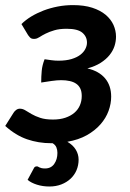

<svg xmlns="http://www.w3.org/2000/svg" viewBox="-34 -540 496 734"><path d="M107 96C101 96 97 98.7 95 104L71.5 147.5C80.5 155.2 92.4 161.3 107.2 166C122.1 170.7 138 173 155 173C171.7 173 186.8 170.3 200.5 165C214.2 159.7 225.9 152.4 235.8 143.2C245.6 134.1 253.2 123.2 258.5 110.8C263.8 98.2 266.5 84.8 266.5 70.5C266.5 56.5 262.8 43.6 255.5 31.8C248.2 19.9 237.5 10 223.5 2C252.2 -3 277 -11.4 298 -23.2C319 -35.1 336.4 -48.9 350.2 -64.8C364.1 -80.6 374.3 -97.7 381 -116C387.7 -134.3 391 -152.5 391 -170.5C391 -198.8 383.2 -222.2 367.5 -240.8C351.8 -259.2 329.3 -271.8 300 -278.5C320 -283.8 336.9 -290.9 350.8 -299.8C364.6 -308.6 375.9 -318.5 384.8 -329.5C393.6 -340.5 399.9 -352 403.8 -364C407.6 -376 409.5 -388 409.5 -400C409.5 -415.3 406.2 -430.2 399.8 -444.8C393.2 -459.2 383.2 -472.2 369.8 -483.5C356.2 -494.8 339.2 -503.8 318.5 -510.5C297.8 -517.2 273.3 -520.5 245 -520.5C225 -520.5 205.5 -518.7 186.5 -515C167.5 -511.3 149.5 -506.2 132.5 -499.8C115.5 -493.2 99.8 -485.6 85.2 -476.8C70.8 -467.9 58.3 -458.3 48 -448L73.5 -405.5C78.2 -398.8 82.3 -394.7 86 -393C89.7 -391.3 94.2 -390.8 99.5 -391.5C104.8 -391.8 110.7 -394.1 117 -398.2C123.3 -402.4 131.2 -406.8 140.5 -411.5C149.8 -416.2 160.9 -420.4 173.8 -424.2C186.6 -428.1 202.3 -430 221 -430C249 -430 268.9 -425 280.8 -415C292.6 -405 298.5 -392.3 298.5 -377C298.5 -369 296.4 -360.9 292.2 -352.8C288.1 -344.6 281.7 -337.2 273 -330.5C264.3 -323.8 253.1 -318.4 239.2 -314.2C225.4 -310.1 208.8 -308 189.5 -308C180.5 -308 171.7 -308.6 163 -309.8C154.3 -310.9 145.5 -312.2 136.5 -313.5C130.5 -298.5 126.8 -283.8 125.5 -269.2C124.2 -254.8 123.5 -239.8 123.5 -224.5C135.8 -226.5 149.1 -228.5 163.2 -230.5C177.4 -232.5 189.7 -233.5 200 -233.5C212 -233.5 222.8 -232.4 232.5 -230.2C242.2 -228.1 250.4 -224.7 257.2 -220C264.1 -215.3 269.3 -209.2 273 -201.5C276.7 -193.8 278.5 -184.3 278.5 -173C278.5 -160.3 276.2 -148.5 271.5 -137.5C266.8 -126.5 259.8 -117 250.5 -109C241.2 -101 229.7 -94.7 216 -90C202.3 -85.3 186.5 -83 168.5 -83C148.8 -83 132.6 -85.2 119.8 -89.5C106.9 -93.8 96 -98.6 87 -103.8C78 -108.9 70.1 -113.7 63.2 -118C56.4 -122.3 49.3 -124.5 42 -124.5C36.7 -124.5 31.8 -122.8 27.5 -119.5C23.2 -116.2 19.8 -112.5 17.5 -108.5L-14 -58.5C12.7 -34.5 40.5 -17.5 69.5 -7.5C98.5 2.5 129.3 7.5 162 7.5H167C174 11.5 178.8 16.8 181.5 23.2C184.2 29.8 185.5 36.8 185.5 44.5C185.5 61.2 181.4 75.2 173.2 86.8C165.1 98.2 153.5 104 138.5 104C132.8 104 128.3 103.6 125 102.8C121.7 101.9 118.9 101 116.8 100C114.6 99 112.8 98.1 111.5 97.2C110.2 96.4 108.7 96 107 96Z"/></svg>

Font: Lato
Style: Bold Italic
Weight: 700
Italic angle: -7°
Designer: Lukasz Dziedzic
Foundry: tyPoland Lukasz Dziedzic
Version: Version 2.007; 2014-02-27